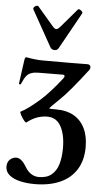

<svg xmlns="http://www.w3.org/2000/svg" viewBox="-64 -755 563 1065"><g transform="rotate(5 217.5 -222.0)"><path d="M6.8 188Q6.8 163.6 22.2 149.2Q37.6 134.8 58.1 134.8Q86.4 134.8 114.7 183.1Q143.6 231 190.9 231Q234.9 231 261.2 209Q287.6 187 298.8 148.9Q310.1 110.8 310.1 59.1Q310.1 -15.1 284.9 -61Q259.8 -106.9 209 -106.9Q148.4 -106.9 96.2 -64.9Q92.3 -61.5 81.5 -74.7Q70.8 -87.9 62.7 -103.5Q54.7 -119.1 58.1 -121.1Q76.7 -130.4 101.3 -148.2Q126 -166 157.2 -192.9L166.5 -201.2Q191.4 -223.6 219.5 -254.9Q247.6 -286.1 278.8 -326.2Q285.6 -335 283.9 -340.6Q282.2 -346.2 272.9 -346.2L138.2 -345.2Q115.7 -345.2 99.6 -339.6Q83.5 -334 74.2 -323.2Q67.4 -315.9 60.8 -304Q54.2 -292 46.9 -274.9Q45.9 -272 43 -271.5Q40 -271 37.8 -272.9Q35.6 -274.9 36.1 -277.8L54.2 -408.2Q55.2 -417 57.9 -420.9Q60.5 -424.8 64.9 -424.8Q117.7 -415 153.8 -415H311L358.4 -415.5Q374 -416 405.3 -416Q414.1 -416 418.5 -411.1Q422.9 -406.2 422.9 -398.9Q422.9 -391.6 418.9 -386.2Q319.8 -256.3 267.6 -207Q242.7 -183.6 228.8 -169.2Q214.8 -154.8 214.8 -153.3Q214.8 -151.9 226.8 -151.4Q238.8 -150.9 257.8 -150.9Q312.5 -150.9 352.3 -128.2Q392.1 -105.5 413.6 -62Q435.1 -18.6 435.1 43Q435.1 117.2 402.6 168.7Q370.1 220.2 310.5 246.1Q251 272 170.9 272Q127.9 272 90.8 263.7Q53.7 255.4 30.3 236.6Q6.8 217.8 6.8 188ZM191.4 -492.7 79.1 -693.8Q77.6 -696.8 78.9 -700.2Q80.1 -703.6 84 -707.5L87.4 -710Q92.8 -713.9 97.9 -714.6Q103 -715.3 105.5 -712.9L194.3 -608.9Q200.7 -601.6 205.8 -598.1Q210.9 -594.7 215.3 -594.7Q223.6 -594.7 236.3 -608.9L325.2 -712.9Q327.6 -716.3 332.3 -715.6Q336.9 -714.8 341.8 -710.9L343.3 -710L344.7 -709Q350.1 -704.6 351.3 -700.7Q352.5 -696.8 351.1 -693.8L239.3 -492.7Q234.9 -484.9 229.5 -481.4Q224.1 -478 216.3 -478Q208 -478 201.7 -481.7Q195.3 -485.4 191.4 -492.7Z"/></g></svg>

Font: Junicode Two Beta VF
Style: Regular
Weight: 400
Designer: Peter S. Baker
Foundry: Briery Creek Software
Version: Version 1.031 beta; ttfautohint (v1.8.1.43-b0c9)